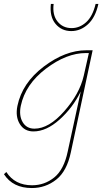

<svg xmlns="http://www.w3.org/2000/svg" viewBox="-54 -661 527 970"><path d="M306 -504Q257 -504 226.5 -540.5Q196 -577 203 -641H217Q210 -586 236.5 -552.5Q263 -519 308 -519Q348 -519 381 -548.5Q414 -578 429 -641H443Q428 -573 390.5 -538.5Q353 -504 306 -504ZM34 -126Q58 -242 167 -324.5Q276 -407 382 -407H414L304 108Q284 204 230 246.5Q176 289 107 289Q11 289 -34 219L-22 208Q21 275 108 275Q171 275 220 235.5Q269 196 288 105L354 -199Q314 -117 247 -57Q180 3 115 3Q69 3 46 -34.5Q23 -72 34 -126ZM120 -11Q193 -11 270.5 -99Q348 -187 369 -278L395 -393H380Q282 -393 178 -314Q74 -235 51 -126Q41 -77 60.5 -44Q80 -11 120 -11Z"/></svg>

Font: EauTestInfant Thin
Style: Italic
Weight: 250
Italic angle: -12°
Designer: Christian Thalmann (Catharsis Fonts)
Version: Version 0.001;PS 000.001;hotconv 1.0.88;makeotf.lib2.5.64775